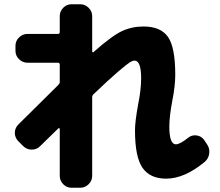

<svg xmlns="http://www.w3.org/2000/svg" viewBox="-20 -818 1040 906"><path d="M67 -231Q149 -313 255 -417Q262 -424 262 -431V-513Q262 -522 253 -522H110Q87 -522 70 -538.5Q53 -555 53 -578V-602Q53 -625 70 -641.5Q87 -658 110 -658H253Q262 -658 262 -667V-742Q262 -765 278.5 -781.5Q295 -798 318 -798H358Q381 -798 398 -781.5Q415 -765 415 -742V-575Q415 -573 417.5 -571.5Q420 -570 421 -572Q508 -649 555 -671Q602 -693 657 -693Q738 -693 772.5 -644Q807 -595 807 -465Q807 -412 793 -342Q779 -268 779 -220Q779 -137 810 -137Q829 -137 868 -168Q885 -182 907.5 -179Q930 -176 943 -158L955 -140Q970 -120 967.5 -95.5Q965 -71 947 -55Q851 25 764 25Q688 25 652.5 -26Q617 -77 617 -203Q617 -245 632 -326Q646 -396 646 -448Q646 -532 615 -532Q606 -532 593.5 -524.5Q581 -517 538 -480.5Q495 -444 421 -373Q415 -367 415 -359V12Q415 35 398 51.5Q381 68 358 68H318Q295 68 278.5 51.5Q262 35 262 12V-210Q262 -212 259 -213Q256 -214 255 -212Q232 -189 170 -129Q154 -112 130 -112Q106 -112 89 -129L67 -151Q50 -168 50 -191Q50 -214 67 -231Z"/></svg>

Font: Rounded Mplus 1c ExtraBold
Style: Regular
Weight: 800
Version: Version 1.059.20150529